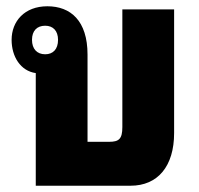

<svg xmlns="http://www.w3.org/2000/svg" viewBox="-20 -592 633 612"><path d="M259 -140V-418C259 -526 205 -572 131 -572C58 -572 17 -524 17 -465C17 -412 45 -366 94 -359V0H396C483 0 535 -62 535 -168V-562H370V-187C370 -149 359 -140 328 -140ZM124 -419C98 -419 82 -436 82 -465C82 -494 98 -510 124 -510C149 -510 165 -494 165 -465C165 -435 149 -419 124 -419Z"/></svg>

Font: Noto Sans Thai Looped Condensed Black
Style: Regular
Weight: 900
Width: 3
Designer: Sasikarn Vongin, Ben Mitchell
Foundry: The Fontpad Ltd
Version: Version 1.001